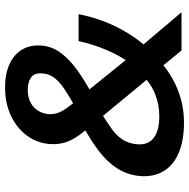

<svg xmlns="http://www.w3.org/2000/svg" viewBox="-14 -742 765 778"><g transform="rotate(-90 369.0 -352.5)"><path d="M262 10Q189 10 138.5 -11.5Q88 -33 64.5 -73.5Q41 -114 45 -167Q48 -202 61 -232Q74 -262 97 -288.5Q120 -315 150.5 -338Q181 -361 217 -382L259 -407L238 -380Q215 -407 199.5 -432Q184 -457 178.5 -482Q173 -507 175 -535Q179 -586 209.5 -627Q240 -668 290.5 -691.5Q341 -715 405 -715Q459 -715 498.5 -697Q538 -679 557.5 -646Q577 -613 574 -569Q571 -525 544 -489Q517 -453 475 -423Q433 -393 384 -366L381 -392L524 -215L505 -212Q533 -250 556 -304Q579 -358 592 -417H701Q685 -335 650 -264.5Q615 -194 568 -142L564 -171L709 0H554L482 -88H511Q459 -41 395.5 -15.5Q332 10 262 10ZM287 -90Q335 -90 377.5 -107Q420 -124 455 -160L446 -128L270 -341L323 -337L289 -318Q262 -301 236.5 -283Q211 -265 194 -240.5Q177 -216 174 -180Q170 -135 200 -112.5Q230 -90 287 -90ZM395 -623Q352 -623 325.5 -599.5Q299 -576 296 -537Q295 -519 300.5 -502.5Q306 -486 319 -467.5Q332 -449 351 -425L327 -432Q369 -455 398.5 -475Q428 -495 444 -516.5Q460 -538 461 -565Q464 -595 445.5 -609Q427 -623 395 -623Z"/></g></svg>

Font: Nunito Sans 9pt
Style: Bold Italic
Weight: 700
Italic angle: -9°
Version: Version 3.101;gftools[0.9.27]